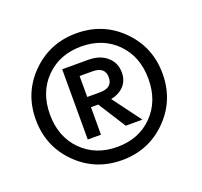

<svg xmlns="http://www.w3.org/2000/svg" viewBox="-97 -840 780 740"><g transform="rotate(-20 293.0 -470.0)"><path d="M469.7 -285.4Q394.5 -210 285.2 -210Q175.8 -210 100.3 -285.4Q24.9 -360.8 24.9 -470.2Q24.9 -579.6 100.3 -654.8Q175.8 -730 285.2 -730Q394.5 -730 469.7 -654.8Q544.9 -579.6 544.9 -470.2Q544.9 -360.8 469.7 -285.4ZM139.6 -618.7Q83 -561.5 83 -470.2Q83 -378.9 139.6 -321.5Q196.3 -264.2 285.2 -264.2Q374 -264.2 430.4 -321.5Q486.8 -378.9 486.8 -470.2Q486.8 -561.5 430.4 -618.7Q374 -675.8 285.2 -675.8Q196.3 -675.8 139.6 -618.7ZM187 -330.1V-618.2H293.9Q340.8 -618.2 369.9 -593.3Q398.9 -568.4 398.9 -527.8Q398.9 -495.6 379.2 -474.1Q359.4 -452.6 325.2 -445.8L411.1 -330.1H342.8L271 -442.9H241.2V-330.1ZM241.2 -484.9H293.9Q345.2 -484.9 345.2 -527.8Q345.2 -570.8 293.9 -570.8H241.2Z"/></g></svg>

Font: TASA Orbiter Deck
Style: Regular
Weight: 400
Designer: Weizhong Zhang
Version: Version 1.000;Glyphs 3.1.2 (3151)